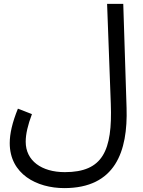

<svg xmlns="http://www.w3.org/2000/svg" viewBox="-20 -734 735 986"><path d="M30 1C30 160 169 232 310 232C572 232 637 44 630 -180L613 -714H530L549 -201C558 40 508 150 313 150C193 150 112 91 112 -6C112 -46 123 -92 144 -148L72 -176C43 -105 30 -47 30 1Z"/></svg>

Font: Noto Sans Arabic
Style: Regular
Weight: 400
Designer: Monotype Design Team, Nadine Chahine, Nizar Qandah and Khaled Hosny
Foundry: Monotype Imaging Inc.
Version: Version 2.012